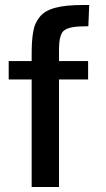

<svg xmlns="http://www.w3.org/2000/svg" viewBox="-20 -744 423 764"><path d="M214.8 0V-427.7H330.6V-501H214.8V-531.7C214.8 -565.4 215.3 -582.5 221.2 -600.6C224.1 -609.9 228 -616.2 232.4 -620.6C249.5 -635.3 277.3 -639.6 331.5 -639.6L335 -724.1H310.1C218.8 -724.1 164.1 -710 138.2 -676.8C124.5 -659.2 116.2 -643.1 111.8 -615.7C107.4 -588.4 106 -564.9 106 -527.3V-501H14.6V-427.7H106V0Z"/></svg>

Font: Ride SemiBold
Style: Regular
Weight: 600
Version: Version 3.000